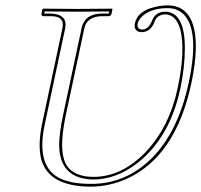

<svg xmlns="http://www.w3.org/2000/svg" viewBox="-20 -678 744 710"><path d="M135.7 -220.2 210.9 -574.2Q219.2 -613.8 178.7 -617.7Q172.4 -618.2 166.5 -618.2H139.2Q132.8 -620.1 133.3 -626L137.2 -645L139.2 -646Q140.1 -646 265.1 -645L394.5 -646L396 -645L392.1 -626Q389.2 -618.7 382.3 -618.2H356.4Q301.8 -616.7 292 -574.2L222.7 -249Q192.4 -106 232.9 -57.6Q262.2 -24.4 325.2 -23.9Q430.7 -23.9 519 -116.2Q606 -207.5 637.2 -353Q666 -489.7 647 -567.9Q631.8 -624 590.8 -625Q562.5 -623.5 552.7 -601.1Q541 -566.4 514.2 -560.1Q509.3 -559.1 504.9 -559.1Q481 -559.1 478 -579.6Q477.5 -585.9 479 -591.8Q489.7 -643.1 570.8 -655.8Q585.9 -658.2 599.1 -658.2Q706.1 -658.2 704.1 -500Q703.1 -442.9 688 -372.1Q630.4 -99.6 449.2 -17.1Q384.8 11.7 317.4 12.2Q160.6 12.2 132.8 -87.9Q119.1 -140.6 135.7 -220.2ZM145.5 -217.8Q110.8 -56.2 209 -15.1Q225.1 -8.8 244.1 -4.4Q275.9 2 317.4 2Q445.3 2 541 -92.8Q639.2 -190.9 678.2 -374Q719.2 -567.9 657.2 -627Q641.1 -641.1 620.6 -646Q610.4 -647.9 599.1 -647.9Q542 -647.9 508.3 -620.1Q492.7 -606.4 488.8 -589.8Q486.3 -572.8 500.5 -569.3Q503.4 -568.8 504.9 -568.8Q529.3 -568.8 542.5 -602.1Q543 -603.5 543.5 -604V-604.5Q556.2 -634.3 590.8 -634.8Q663.6 -633.3 663.6 -500Q663.6 -429.7 647 -351.1Q607.9 -168.5 487.8 -74.7Q409.7 -14.6 325.2 -14.2Q199.7 -16.1 198.7 -142.6Q199.2 -185.5 212.9 -251L282.2 -576.2Q294.9 -627.4 356.4 -627.9Q360.8 -627.9 369.6 -627.9Q378.4 -627.9 382.3 -627.9L383.8 -635.7Q296.9 -634.8 265.1 -634.8Q229.5 -634.8 145.5 -635.7L143.6 -627.9H166.5Q221.7 -626.5 222.7 -587.4Q222.2 -579.6 220.7 -571.8Z"/></svg>

Font: Linux Biolinum Outline O
Style: Italic
Weight: 400
Italic angle: -12°
Designer: Philipp H. Poll
Foundry: Philipp H. Poll
Version: Version 0.6.2